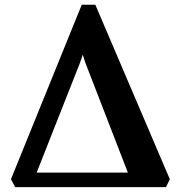

<svg xmlns="http://www.w3.org/2000/svg" viewBox="-20 -767 741 787"><path d="M42.1 0 24.9 -32.3 315 -747.5H370.8L676.1 -32.3L660.5 0ZM308 -509.8 109.4 -6.8 68.6 -59.6H565.7L524.5 -6.8L329.4 -511L319.2 -542.8Z"/></svg>

Font: Merriweather 7pt Light
Style: Regular
Weight: 300
Designer: Eben Sorkin
Foundry: Eben Sorkin
Version: Version 2.200;gftools[0.9.31]